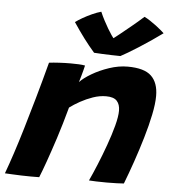

<svg xmlns="http://www.w3.org/2000/svg" viewBox="-60 -817 778 874"><g transform="rotate(5 329.0 -380.5)"><path d="M151.5 6.5Q136 7 114 6.8Q92 6.5 69.5 6Q51.5 5.5 27.5 4.2Q3.5 3 -5.5 2.5Q10 -39.5 27.5 -92.5Q45 -145.5 64.2 -210Q83.5 -274.5 105.2 -351Q127 -427.5 150.5 -516.5Q170 -519 196.8 -520.5Q223.5 -522 249.5 -522Q268.5 -522 285.5 -521.2Q302.5 -520.5 315 -518Q314 -513.5 310.5 -499.2Q307 -485 302.2 -468.5Q297.5 -452 294 -440.5Q311.5 -459.5 346.5 -480.2Q381.5 -501 424.8 -515.5Q468 -530 509 -530Q585 -530 617.2 -499.2Q649.5 -468.5 649.5 -408Q649.5 -372.5 639.2 -322.5Q629 -272.5 612.2 -215.8Q595.5 -159 576 -102.5Q556.5 -46 538 1.5Q527.5 2.5 506 3.2Q484.5 4 460 4Q434.5 4 411.8 3.2Q389 2.5 378.5 1.5Q393 -29.5 411.5 -74.2Q430 -119 447.2 -167Q464.5 -215 475.8 -257.5Q487 -300 487 -326.5Q487 -355 472.5 -371Q458 -387 423 -387Q393.5 -387 363.2 -376.5Q333 -366 306 -351Q279 -336 259 -321Q237.5 -242 216.8 -178.2Q196 -114.5 179.5 -68Q163 -21.5 151.5 6.5ZM565.5 -762.5Q577.5 -757 592.2 -747.2Q607 -737.5 621.2 -726.8Q635.5 -716 645.5 -707.2Q655.5 -698.5 658.5 -695.5Q634 -677.5 606.5 -658.8Q579 -640 552.5 -623.2Q526 -606.5 504.8 -593.8Q483.5 -581 471.5 -575Q454.5 -575 431.2 -575.8Q408 -576.5 386.2 -577.5Q364.5 -578.5 351 -579.5Q326 -608 302 -640Q278 -672 252 -711Q264.5 -720.5 284.5 -732Q304.5 -743.5 326.8 -753.5Q349 -763.5 367.5 -768.5Q375.5 -749.5 385.5 -730.5Q395.5 -711.5 405.2 -695Q415 -678.5 423.2 -666.5Q431.5 -654.5 436.5 -649.5H428.5Q437 -655.5 459.2 -673.5Q481.5 -691.5 510.2 -715Q539 -738.5 565.5 -762.5Z"/></g></svg>

Font: Grandstander Thin
Style: Bold Italic
Weight: 700
Italic angle: -15°
Version: Version 1.200